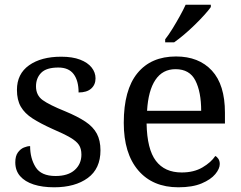

<svg xmlns="http://www.w3.org/2000/svg" viewBox="-20 -786 1026 816"><path d="M210 10Q160 10 123 -2Q86 -14 65.5 -37.5Q45 -61 45 -96Q45 -123 56 -138Q67 -153 81.5 -159Q96 -165 108 -165Q108 -113 131.5 -75.5Q155 -38 216 -38Q269 -38 297.5 -63.5Q326 -89 326 -129Q326 -154 315.5 -170Q305 -186 278.5 -201.5Q252 -217 203 -238Q152 -261 118.5 -282.5Q85 -304 68.5 -332.5Q52 -361 52 -404Q52 -472 103.5 -508.5Q155 -545 240 -545Q288 -545 320.5 -532.5Q353 -520 369.5 -499Q386 -478 386 -453Q386 -426 367.5 -409.5Q349 -393 314 -393Q314 -443 293 -471Q272 -499 228 -499Q177 -499 155 -476.5Q133 -454 133 -419Q133 -381 161.5 -360.5Q190 -340 257 -313Q310 -291 343 -269Q376 -247 391.5 -218Q407 -189 407 -147Q407 -69 353 -29.5Q299 10 210 10Z M738 10Q629 10 567.5 -62Q506 -134 506 -264Q506 -404 564 -475Q622 -546 728 -546Q825 -546 880.5 -486Q936 -426 936 -307V-261H603Q605 -152 642.5 -102.5Q680 -53 752 -53Q804 -53 840.5 -74.5Q877 -96 895 -123Q902 -120 908 -111Q914 -102 914 -89Q914 -69 895 -46Q876 -23 837 -6.5Q798 10 738 10ZM835 -315Q835 -395 810.5 -443.5Q786 -492 726 -492Q671 -492 640.5 -446.5Q610 -401 605 -315ZM682 -619Q697 -638 713 -664Q729 -690 744 -717Q759 -744 769 -766H876V-756Q867 -743 849 -723Q831 -703 808.5 -681Q786 -659 763 -639.5Q740 -620 720 -606H682Z"/></svg>

Font: Noto Serif Hebrew
Style: Regular
Weight: 400
Designer: Monotype Design Team
Foundry: Monotype Imaging Inc.
Version: Version 2.003